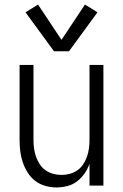

<svg xmlns="http://www.w3.org/2000/svg" viewBox="-20 -815 540 843"><path d="M227 8Q203 8 178.5 1Q154 -6 134.5 -21Q115 -36 101.5 -57.5Q88 -79 80 -102.5Q72 -126 69 -150.5Q66 -175 66 -200V-530H127V-200Q127 -181 129.5 -163Q132 -145 138 -127.5Q144 -110 154.5 -94Q165 -78 180 -67.5Q195 -57 213 -52Q231 -47 250 -47Q269 -47 287 -52Q305 -57 320 -67.5Q335 -78 345.5 -94Q356 -110 362 -127.5Q368 -145 370.5 -163Q373 -181 373 -200V-530H434V0H373V-96Q365 -73 351 -53Q337 -33 318 -18.5Q299 -4 275 2Q251 8 227 8ZM217 -590 92 -761 147 -795 250 -640 353 -795 408 -761 283 -590Z"/></svg>

Font: Iosevka Term Light
Style: Regular
Weight: 300
Monospace: yes
Designer: Belleve Invis
Foundry: Belleve Invis
Version: Version 9.0.1; ttfautohint (v1.8.3)